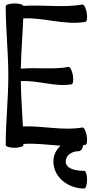

<svg xmlns="http://www.w3.org/2000/svg" viewBox="-20 -836 554 1107"><path d="M13 -800C13 -667 28 -533 28 -400C28 -267 13 -133 13 0C13 9 36 16 64 16C92 16 115 9 115 0C115 -2 115 -4 115 -6C186 -11 257 -1 329 4C302 29 286 63 288 102C293 190 375 251 466 251C475 251 482 228 482 200C482 172 475 149 466 149C417 149 362 138 359 98C357 62 392 36 431 36C446 36 458 21 459 1C464 1 468 0 473 -1C481 -2 485 -26 480 -54C475 -81 464 -102 455 -101C342 -81 226 -112 112 -107C108 -194 101 -281 100 -368C197 -375 295 -333 393 -350C401 -351 405 -375 400 -403C395 -430 384 -452 375 -450C284 -434 191 -448 100 -440C102 -537 110 -633 114 -730C233 -736 354 -689 473 -710C481 -711 485 -735 480 -763C475 -790 464 -812 455 -810C343 -790 228 -810 114 -802C115 -809 92 -816 64 -816C36 -816 13 -809 13 -800Z"/></svg>

Font: Nupuram Condensed Medium
Style: Regular
Weight: 500
Width: 3
Designer: Santhosh Thottingal (santhosh.thottingal@gmail.com)
Foundry: SMC
Version: Version 1.000